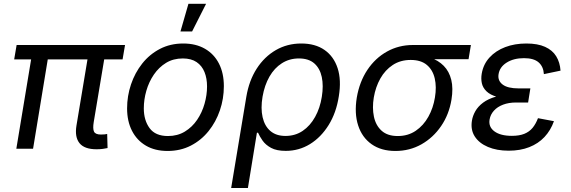

<svg xmlns="http://www.w3.org/2000/svg" viewBox="-20 -773 2967 998"><path d="M481.9 2.9Q418.9 2.9 393.3 -28.8Q367.7 -60.5 377.4 -120.1L442.9 -513.2H529.8L467.3 -139.2Q461.4 -103.5 468.8 -88.6Q476.1 -73.7 504.4 -73.7Q517.1 -73.7 523.9 -74.5Q530.8 -75.2 537.1 -76.7L539.1 -3.4Q528.8 -1 513.7 1Q498.5 2.9 481.9 2.9ZM64.9 0 149.9 -513.2H236.3L151.9 0ZM53.7 -464.4 66.4 -539.1H629.9L617.2 -464.4Z M851.1 11.7Q785.6 11.7 738.5 -15.9Q691.4 -43.5 666 -93.3Q640.6 -143.1 640.6 -209.5Q640.6 -273.9 660.9 -334.2Q681.2 -394.5 719.2 -442.6Q757.3 -490.7 811.3 -518.8Q865.2 -546.9 932.6 -546.9Q998 -546.9 1045.4 -519.5Q1092.8 -492.2 1118.2 -442.4Q1143.6 -392.6 1143.6 -325.2Q1143.6 -259.8 1123 -199.5Q1102.5 -139.2 1064.2 -91.6Q1025.9 -43.9 971.9 -16.1Q918 11.7 851.1 11.7ZM853 -65.9Q902.8 -65.9 940.9 -89.1Q979 -112.3 1004.6 -150.1Q1030.3 -188 1043.2 -233.6Q1056.2 -279.3 1056.2 -323.7Q1056.2 -365.7 1043 -398.4Q1029.8 -431.2 1002 -450.2Q974.1 -469.2 930.2 -469.2Q880.9 -469.2 843.3 -446.3Q805.7 -423.3 779.8 -385.3Q753.9 -347.2 740.7 -301.3Q727.5 -255.4 727.5 -210Q727.5 -147.9 757.6 -106.9Q787.6 -65.9 853 -65.9ZM918 -609.4 959.5 -753.4H1051.3L978.5 -609.4Z M1181.6 204.1 1260.3 -269.5Q1274.4 -354 1314.2 -416Q1354 -478 1413.6 -512.5Q1473.1 -546.9 1545.9 -546.9Q1618.7 -546.9 1666.7 -513.4Q1714.8 -480 1734.9 -418.7Q1754.9 -357.4 1741.2 -272.9Q1728 -187 1688.2 -123Q1648.4 -59.1 1591.1 -23.9Q1533.7 11.2 1465.3 11.2Q1417.5 11.2 1388.9 -4.4Q1360.4 -20 1345 -42Q1329.6 -64 1321.3 -83H1315.4L1268.6 204.1ZM1463.9 -66.4Q1514.6 -66.4 1553.5 -92.8Q1592.3 -119.1 1617.9 -165.3Q1643.6 -211.4 1652.8 -270Q1662.1 -327.6 1652.6 -372.6Q1643.1 -417.5 1613.8 -443.4Q1584.5 -469.2 1533.7 -469.2Q1484.4 -469.2 1445.3 -444.3Q1406.2 -419.4 1380.6 -374.8Q1355 -330.1 1344.7 -270.5Q1334.5 -210 1345 -163.8Q1355.5 -117.7 1385.5 -92Q1415.5 -66.4 1463.9 -66.4Z M2035.2 11.7Q1961.4 11.7 1911.6 -23.4Q1861.8 -58.6 1841.6 -121.1Q1821.3 -183.6 1834.5 -265.6Q1848.6 -348.1 1889.6 -409.7Q1930.7 -471.2 1991.7 -505.1Q2052.7 -539.1 2126.5 -539.1H2427.7L2415.5 -465.3H2188L2114.7 -461.4Q2061.5 -461.4 2021.7 -435.3Q1981.9 -409.2 1957 -365Q1932.1 -320.8 1922.9 -266.1Q1914.1 -212.4 1923.6 -166.7Q1933.1 -121.1 1963.6 -93.5Q1994.1 -65.9 2047.4 -65.9Q2101.1 -65.9 2141.1 -93.3Q2181.2 -120.6 2206.5 -166Q2231.9 -211.4 2240.7 -266.1Q2250 -321.3 2239.7 -365.5Q2229.5 -409.7 2198.7 -435.5Q2168 -461.4 2114.7 -461.4L2118.7 -488.3Q2172.4 -488.3 2215.3 -473.9Q2258.3 -459.5 2286.6 -430.7Q2314.9 -401.9 2325.7 -357.9Q2336.4 -314 2326.7 -254.9Q2314 -177.7 2272.9 -117.7Q2231.9 -57.6 2170.7 -22.9Q2109.4 11.7 2035.2 11.7Z M2624 10.3Q2562 10.3 2516.1 -9.3Q2470.2 -28.8 2447.8 -63.7Q2425.3 -98.6 2433.1 -146Q2437 -170.9 2450.9 -195.3Q2464.8 -219.7 2491.2 -239.5Q2517.6 -259.3 2559.3 -271.2Q2601.1 -283.2 2660.6 -283.2H2731.9L2725.1 -240.2H2662.1Q2624.5 -240.2 2595 -229Q2565.4 -217.8 2547.4 -197.8Q2529.3 -177.7 2524.9 -152.3Q2518.1 -113.8 2549.8 -90.3Q2581.5 -66.9 2640.6 -66.9Q2679.2 -66.9 2705.3 -77.4Q2731.4 -87.9 2748.3 -108.4Q2765.1 -128.9 2776.4 -158.7L2859.4 -143.1Q2842.3 -95.2 2810.1 -60.8Q2777.8 -26.4 2731 -8.1Q2684.1 10.3 2624 10.3ZM2658.7 -258.8Q2600.6 -258.8 2564.2 -269.3Q2527.8 -279.8 2508.8 -298.3Q2489.7 -316.9 2484.6 -340.3Q2479.5 -363.8 2483.9 -389.6Q2492.2 -439 2524.4 -474.1Q2556.6 -509.3 2606 -528.1Q2655.3 -546.9 2715.8 -546.9Q2774.9 -546.9 2813.2 -529.5Q2851.6 -512.2 2871.1 -480.5Q2890.6 -448.7 2893.6 -405.8L2807.1 -387.7Q2804.7 -426.8 2779.8 -448.7Q2754.9 -470.7 2703.6 -470.7Q2649.9 -470.7 2613.3 -447.5Q2576.7 -424.3 2571.3 -386.2Q2566.4 -353.5 2592.8 -333.5Q2619.1 -313.5 2675.8 -313.5H2736.8L2728 -258.8Z"/></svg>

Font: Inter 18pt
Style: Italic
Weight: 400
Italic angle: -9.3988°
Designer: Rasmus Andersson
Foundry: rsms
Version: Version 4.001;git-66647c0bb